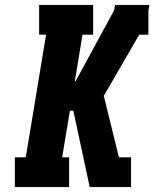

<svg xmlns="http://www.w3.org/2000/svg" viewBox="-20 -755 640 775"><path d="M40 0V-120H84L166 -615H138V-735H356V-615H313L282 -427H285L441 -714L444 -735H583L579 -711V-615H542L399 -368L460 -120H509V0H342L276 -308H262L231 -120H259V0Z"/></svg>

Font: Iosevka Slab Heavy Extended
Style: Italic
Weight: 900
Width: 7
Italic angle: -9°
Monospace: yes
Designer: Belleve Invis
Foundry: Belleve Invis
Version: Version 11.1.0; ttfautohint (v1.8.3)